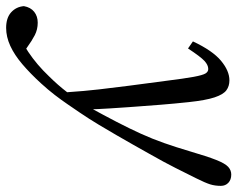

<svg xmlns="http://www.w3.org/2000/svg" viewBox="-194 -440 774 626"><g transform="rotate(90 193.0 -127.0)"><path d="M-29 240Q-62 240 -80 223.5Q-98 207 -100 182Q-96 160 -81.5 148.5Q-67 137 -46 137Q-24 137 -5.5 146.5Q13 156 35 172L64 192V200H6V193Q28 182 49 168Q70 154 90 137Q110 120 128 101Q157 72 181.5 40Q206 8 228 -28Q256 -79 277.5 -120.5Q299 -162 316 -199.5Q333 -237 346.5 -275.5Q360 -314 373 -358Q390 -416 401.5 -445Q413 -474 424 -484Q435 -494 449 -494Q466 -494 476 -484.5Q486 -475 486 -460Q486 -441 481 -425Q476 -409 461 -379Q445 -347 427.5 -312Q410 -277 381 -226Q367 -201 352 -174.5Q337 -148 320.5 -119.5Q304 -91 286 -61Q268 -31 247 0Q234 19 220 39.5Q206 60 189.5 81.5Q173 103 152 126Q120 161 89.5 187Q59 213 29.5 226.5Q0 240 -29 240ZM181 45Q177 -15 171.5 -62.5Q166 -110 159.5 -160.5Q153 -211 144 -278Q136 -342 130.5 -371.5Q125 -401 119.5 -410Q114 -419 105 -419Q92 -419 78.5 -406.5Q65 -394 38 -353L15 -369Q45 -433 78 -460.5Q111 -488 142 -488Q161 -488 174.5 -478Q188 -468 197.5 -439.5Q207 -411 213 -355Q218 -308 221.5 -264Q225 -220 228 -178.5Q231 -137 233.5 -98Q236 -59 237 -22H251Z"/></g></svg>

Font: Source Serif 4
Style: Italic
Weight: 400
Italic angle: -12°
Designer: Frank Grießhammer
Foundry: Adobe Systems Incorporated
Version: Version 4.004;hotconv 1.0.116;makeotfexe 2.5.65601